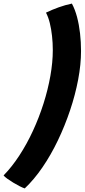

<svg xmlns="http://www.w3.org/2000/svg" viewBox="-109 -806 472 1071"><path d="M185.5 -526.5Q185.5 -567 181.2 -605.5Q177 -644 168.8 -677.5Q160.5 -711 147.5 -735.5Q181.5 -752 218.5 -765.2Q255.5 -778.5 292 -786Q309.5 -753.5 320.8 -711Q332 -668.5 337.5 -620Q343 -571.5 343 -521.5Q343 -446.5 327 -362Q311 -277.5 282 -191Q253 -104.5 214 -23Q175 58.5 127.8 127.5Q80.5 196.5 29 245Q18 241.5 0.8 232.8Q-16.5 224 -35 212.8Q-53.5 201.5 -68.2 191Q-83 180.5 -89 172.5Q-42.5 125 -0.8 61Q41 -3 75 -76.8Q109 -150.5 133.8 -228.5Q158.5 -306.5 172 -382.5Q185.5 -458.5 185.5 -526.5Z"/></svg>

Font: Grandstander Thin
Style: Bold Italic
Weight: 700
Italic angle: -15°
Version: Version 1.200